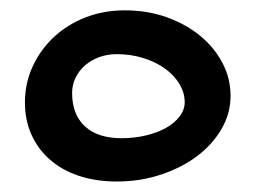

<svg xmlns="http://www.w3.org/2000/svg" viewBox="-20 -573 490 368"><path d="M27.8 -377Q27.8 -413.6 42.7 -445.8Q57.6 -478 83.3 -502Q108.9 -525.9 143.8 -539.6Q178.7 -553.2 219.2 -553.2Q261.7 -553.2 298.6 -540.3Q335.4 -527.3 362.8 -505.1Q390.1 -482.9 406 -453.1Q421.9 -423.3 421.9 -389.2Q421.9 -355.5 404.5 -325.7Q387.2 -295.9 357.7 -273.7Q328.1 -251.5 288.3 -238.3Q248.5 -225.1 204.1 -225.1Q164.6 -225.1 131.8 -235.8Q99.1 -246.6 76.2 -266.6Q53.2 -286.6 40.5 -314.5Q27.8 -342.3 27.8 -377ZM334 -377Q334 -395.5 323.7 -412.4Q313.5 -429.2 295.7 -441.9Q277.8 -454.6 254.2 -461.9Q230.5 -469.2 204.1 -469.2Q185.5 -469.2 169.9 -463.4Q154.3 -457.5 142.8 -447.5Q131.3 -437.5 124.8 -423.8Q118.2 -410.2 118.2 -395Q118.2 -353.5 142.8 -330.8Q167.5 -308.1 212.9 -308.1Q237.8 -308.1 260 -313.5Q282.2 -318.8 298.6 -328.1Q314.9 -337.4 324.5 -350.1Q334 -362.8 334 -377Z"/></svg>

Font: Gochi Hand
Style: Regular
Weight: 400
Designer: Juan Pablo del Peral
Foundry: Juan Pablo del Peral
Version: Version 1.001